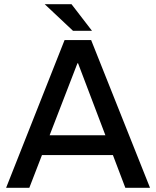

<svg xmlns="http://www.w3.org/2000/svg" viewBox="-20 -890 740 910"><path d="M9 0 286 -700H412L691 0H574L350 -590H347L119 0ZM162 -155V-249H534V-155ZM416 -744H326L192 -870H319Z"/></svg>

Font: REM Medium
Style: Regular
Weight: 400
Version: Version 1.005;gftools[0.9.28]